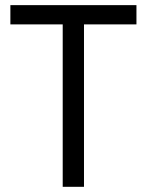

<svg xmlns="http://www.w3.org/2000/svg" viewBox="-20 -720 564 740"><path d="M221.7 -626H20V-700.2H505.9V-626H303.7V0H221.7Z"/></svg>

Font: Selawik
Style: Regular
Weight: 400
Designer: Aaron Bell
Foundry: Microsoft Corporation
Version: Version 1.01